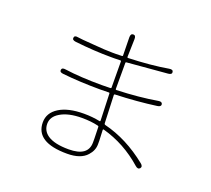

<svg xmlns="http://www.w3.org/2000/svg" viewBox="-134 -951 1268 1154"><g transform="rotate(20 500.0 -374.0)"><path d="M401 31Q200 31 200 -97Q200 -158 257.5 -194Q315 -230 416 -230Q470 -230 518 -220Q523 -219 523 -224L517 -396Q517 -401 512 -401L456 -400Q329 -400 216 -412Q192 -414 194 -430Q196 -446 220 -442Q320 -428 456 -428L512 -429Q517 -429 517 -434L516 -601Q516 -606 511 -606L475 -605Q463 -605 451 -605Q344 -605 220 -619Q196 -622 199 -638Q201 -654 225 -649Q240 -646 325 -640Q406 -633 450 -633Q462 -633 474 -633L511 -634Q516 -634 516 -639L514 -755Q514 -779 531 -779Q548 -779 547 -754L544 -640Q544 -635 549 -635Q694 -640 804 -659Q828 -663 830 -647Q832 -631 808 -629L549 -607Q544 -607 544 -602V-435Q544 -430 549 -430Q692 -435 809 -455Q832 -459 835 -443Q837 -427 813 -424Q691 -407 550 -402Q545 -402 545 -397L552 -218Q552 -212 558 -210Q704 -174 837 -67Q856 -52 845 -38Q833 -25 815 -41Q701 -142 559 -181Q554 -182 554 -177L557 -110Q557 -98 557 -86Q557 -46 527 -13Q488 31 401 31ZM401 3Q525 3 525 -86Q525 -98 525 -110L523 -184Q523 -190 517 -191Q471 -202 413 -202Q326 -202 275 -171Q228 -143 228 -98Q228 -53 266 -27Q310 3 401 3Z"/></g></svg>

Font: Resource Han Rounded KR ExtraLight
Style: Regular
Weight: 250
Designer: Cyano Hao (round all glyphs); Ryoko NISHIZUKA 西塚涼子 (kana, bopomofo & ideographs); Paul D. Hunt (Latin, Greek & Cyrillic)
Foundry: Cyano Hao
Version: 0.990